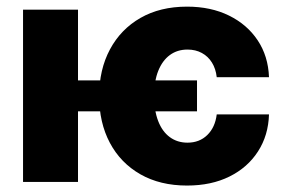

<svg xmlns="http://www.w3.org/2000/svg" viewBox="-20 -559 875 590"><path d="M585.4 -312V-216.8H155.8V-312ZM219.7 -529.3V0H50.8V-529.3ZM554.7 11.2Q472.2 11.2 411.4 -23.4Q350.6 -58.1 317.6 -120.1Q284.7 -182.1 284.7 -263.7Q284.7 -345.2 317.9 -407.2Q351.1 -469.2 411.6 -503.9Q472.2 -538.6 554.7 -538.6Q627.9 -538.6 683.6 -511.2Q739.3 -483.9 771.7 -435.3Q804.2 -386.7 806.6 -321.8H646Q643.1 -347.7 631.3 -366.7Q619.6 -385.7 600.3 -396.2Q581.1 -406.7 556.2 -406.7Q524.9 -406.7 502 -389.9Q479 -373 466.3 -341.3Q453.6 -309.6 453.6 -264.2Q453.6 -219.2 466.1 -187Q478.5 -154.8 501.7 -137.7Q524.9 -120.6 556.2 -120.6Q592.8 -120.6 616.9 -144Q641.1 -167.5 646 -207.5H806.6Q804.7 -143.1 772.9 -93.8Q741.2 -44.4 685.3 -16.6Q629.4 11.2 554.7 11.2Z"/></svg>

Font: Inter 24pt ExtraBold
Style: Regular
Weight: 800
Designer: Rasmus Andersson
Foundry: rsms
Version: Version 4.001;git-66647c0bb